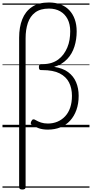

<svg xmlns="http://www.w3.org/2000/svg" viewBox="-20 -1024 740 1545"><path d="M159 501Q146 501 140 496Q134 491 134 482V-721Q134 -805 159 -868.5Q184 -932 237 -968Q290 -1004 374 -1004Q425 -1004 466.5 -988.5Q508 -973 537 -942.5Q566 -912 581.5 -869Q597 -826 597 -771Q597 -739 592.5 -708.5Q588 -678 579 -649.5Q570 -621 555.5 -595.5Q541 -570 520.5 -548.5Q500 -527 474 -511Q448 -495 415 -486Q485 -476 528.5 -443.5Q572 -411 592.5 -362Q613 -313 613 -253Q613 -190 595 -139.5Q577 -89 544.5 -53.5Q512 -18 466.5 0.5Q421 19 365 19Q323 19 292 8Q261 -3 236 -19Q227 -25 227.5 -33Q228 -41 233 -50Q239 -62 247 -63.5Q255 -65 264 -59Q286 -46 310 -38Q334 -30 365 -30Q407 -30 442.5 -45Q478 -60 504.5 -88.5Q531 -117 545 -158.5Q559 -200 559 -253Q559 -314 535.5 -360.5Q512 -407 460 -433.5Q408 -460 320 -460H310Q302 -460 297.5 -465Q293 -470 293 -484Q293 -497 297.5 -502.5Q302 -508 310 -508H324Q362 -508 393 -517.5Q424 -527 448.5 -545Q473 -563 491 -587.5Q509 -612 521.5 -641.5Q534 -671 539.5 -704Q545 -737 545 -772Q545 -829 524 -870Q503 -911 464.5 -933Q426 -955 374 -955Q305 -955 263.5 -924Q222 -893 204 -839Q186 -785 186 -716V482Q186 491 180 496Q174 501 159 501ZM0 476H700V486H0ZM0 -20H700V0H0ZM0 -505H700V-500H0ZM0 -996H700V-986H0Z"/></svg>

Font: Playwrite PL Guides
Style: Regular
Weight: 400
Designer: Veronika Burian, José Scaglione
Foundry: TypeTogether
Version: Version 1.003